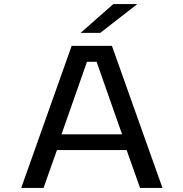

<svg xmlns="http://www.w3.org/2000/svg" viewBox="-20 -926 904 946"><path d="M780.5 0H670L604 -186.5H260.5L194.5 0H84.5L333 -700H531.5ZM408.5 -621.5 283 -264H581.5L456 -621.5ZM474 -764H377L538.5 -906H656.5Z"/></svg>

Font: Trispace SemiExpanded
Style: Regular
Weight: 400
Width: 6
Designer: Tyler Finck
Foundry: Etcetera Type Company
Version: Version 1.210; ttfautohint (v1.8.3)